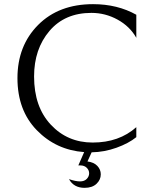

<svg xmlns="http://www.w3.org/2000/svg" viewBox="-20 -721 744 924"><path d="M465 118Q465 144 444.5 163.5Q424 183 387 183Q335 183 312 141Q343 152 365 152Q386 152 397.5 140Q409 128 409 113Q409 98 397.5 86.5Q386 75 366 75H357L385 11Q250 1 157 -94.5Q64 -190 64 -345Q64 -501 163.5 -601Q263 -701 428 -701Q545 -701 636 -650V-539Q605 -594 546 -626.5Q487 -659 420 -659Q292 -659 218 -572Q144 -485 144 -353Q144 -207 224.5 -121Q305 -35 426 -35Q553 -35 636 -109V-61Q599 -31 540.5 -10Q482 11 421 12L401 56Q432 60 448.5 77.5Q465 95 465 118Z"/></svg>

Font: Bellefair
Style: Regular
Weight: 400
Designer: Nick Shinn, Liron Lavi Turkenic
Foundry: Shinntype
Version: Version 1.003;PS 001.003;hotconv 1.0.88;makeotf.lib2.5.64775